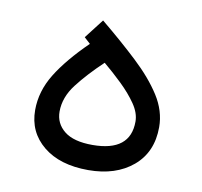

<svg xmlns="http://www.w3.org/2000/svg" viewBox="-57 -487 571 544"><g transform="rotate(10 229.0 -214.5)"><path d="M172.4 -355 154.8 -371.1 197.8 -426.8Q257.3 -377.9 304.4 -333.7Q351.6 -289.6 379.2 -246.3Q406.7 -203.1 406.7 -156.7Q406.7 -84.5 357.7 -43.2Q308.6 -2 229.5 -2Q147.9 -2 100.1 -41Q52.2 -80.1 52.2 -143.6Q52.2 -197.8 83 -247.8Q113.8 -297.9 172.4 -355ZM337.9 -160.6Q337.9 -185.1 320.3 -210.7Q302.7 -236.3 276.4 -261.7Q250 -287.1 223.1 -309.6Q179.2 -268.1 150.1 -230.2Q121.1 -192.4 121.1 -151.4Q121.1 -117.2 147.9 -95.7Q174.8 -74.2 229 -74.2Q337.9 -74.2 337.9 -160.6Z"/></g></svg>

Font: Vazirmatn UI NL Light
Style: Regular
Weight: 300
Designer: Saber Rastikerdar
Foundry: Saber Rastikerdar
Version: Version 33.003